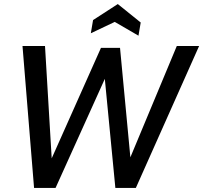

<svg xmlns="http://www.w3.org/2000/svg" viewBox="-20 -927 1002 947"><path d="M91 -700H202L235 -146L478 -691H572L623 -151L852 -700H962L650 0H549L497 -538L254 0H148ZM546 -819 428 -763 439 -828 561 -907 674 -816 663 -751Z"/></svg>

Font: Cabin Medium
Style: Italic
Weight: 500
Italic angle: -7°
Designer: Pablo Impallari
Foundry: Pablo Impallari. http://www.impallari.com Igino Marini. http://www.ikern.com
Version: Version 2.200